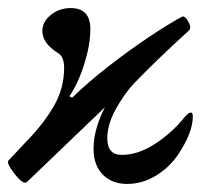

<svg xmlns="http://www.w3.org/2000/svg" viewBox="-34 -445 510 476"><path d="M281 11Q244 11 221 -12Q198 -35 198 -76Q198 -103 206 -129.5Q214 -156 226 -179L33 6Q24 14 3 -13Q-19 -41 -13 -47L33 -96Q74 -138 99.5 -182Q125 -226 125 -277Q125 -305 109 -314Q71 -338 71 -368Q71 -391 92 -408Q113 -425 141 -425Q190 -425 190 -373Q190 -335 175.5 -288Q161 -241 138 -206L145 -203Q183 -240 233 -279Q283 -318 332 -351Q381 -384 416 -403Q424 -408 433 -391Q441 -377 435 -370Q389 -328 357.5 -297.5Q326 -267 298 -238Q273 -211 252.5 -173.5Q232 -136 232 -102Q232 -61 268 -61Q308 -61 350.5 -88.5Q393 -116 424 -155Q430 -162 433.5 -164Q437 -166 439 -166Q444 -166 444 -156Q444 -116 407 -61Q386 -30 352.5 -9.5Q319 11 281 11Z"/></svg>

Font: Junicode Two Beta Condensed Medium
Style: Italic
Weight: 500
Width: 3
Italic angle: -9°
Version: Version 1.053; ttfautohint (v1.8.4)